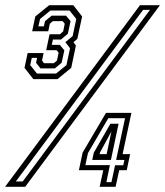

<svg xmlns="http://www.w3.org/2000/svg" viewBox="-26 -720 637 740"><path d="M102.5 -415 68.5 -458.5 80.5 -515.5H142L136 -486.5L143.5 -476.5H181.5L193.5 -486.5L200 -517L192 -526.5H152L165 -588H205L217.5 -599L223.5 -628.5L215.5 -638.5H177.5L166 -628.5L160 -599.5H98L110 -656.5L163.5 -700H256.5L290.5 -656.5L272 -570L257 -557.5L266.5 -544.5L248.5 -458.5L195.5 -415ZM116.5 -436.5H190L230 -469L244 -534L226 -557.5L254 -581L268 -647L242 -679.5H168.5L128.5 -647L122 -618.5H143L147.5 -638.5L173 -659.5H228.5L246 -638.5L235.5 -590L209 -567.5H178L173.5 -547H204.5L222 -526L211.5 -478L185.5 -456.5H130L113 -478L117 -497H96.5L90.5 -469ZM-6.5 0 513.5 -700H590.5L71 0ZM35 -20.5H61.5L552 -682H525.5ZM358 0 372 -64H278L292.5 -132L382.5 -285H480.5L446.5 -126H475.5L462.5 -64H433.5L419.5 0ZM384 -18H403.5L417.5 -83H449L453.5 -103.5H421.5L456 -264.5H391.5L313 -130L303 -83.5H397.5ZM329.5 -103.5 335.5 -131.5 399.5 -243H431L401.5 -103.5ZM358 -126H385L403.5 -213.5L359.5 -132.5Z"/></svg>

Font: Tourney Expanded Medium
Style: Italic
Weight: 500
Width: 7
Italic angle: -12°
Designer: Tyler Finck
Foundry: Etcetera Type Co
Version: Version 1.010; ttfautohint (v1.8.3)